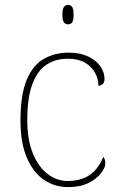

<svg xmlns="http://www.w3.org/2000/svg" viewBox="-20 -758 488 788"><path d="M259 10Q205 10 161 -19.5Q117 -49 90.5 -110Q64 -171 64 -263Q64 -369 89.5 -430Q115 -491 160 -516.5Q205 -542 262 -542Q308 -542 341 -526.5Q374 -511 391.5 -486.5Q409 -462 409 -433Q409 -425 406 -419Q403 -413 397.5 -410Q392 -407 384 -406Q384 -434 370 -459.5Q356 -485 328.5 -501Q301 -517 258 -517Q209 -517 171.5 -493Q134 -469 113 -413.5Q92 -358 92 -264Q92 -184 115 -128Q138 -72 176 -43.5Q214 -15 259 -15Q301 -16 329 -29Q357 -42 375 -64.5Q393 -87 404 -114Q409 -108 410.5 -101.5Q412 -95 412 -86Q412 -70 394.5 -47Q377 -24 343 -7Q309 10 259 10ZM259 -658Q249 -658 242.5 -666Q236 -674 236 -698Q236 -721 242.5 -729.5Q249 -738 259 -738Q270 -738 276 -729.5Q282 -721 282 -698Q282 -674 276 -666Q270 -658 259 -658Z"/></svg>

Font: Noto Serif Khmer Thin
Style: Regular
Weight: 250
Version: Version 2.003